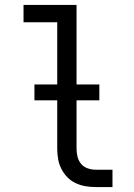

<svg xmlns="http://www.w3.org/2000/svg" viewBox="-20 -755 540 775"><path d="M366 0Q345 0 324.5 -3.5Q304 -7 285 -16Q266 -25 251.5 -40Q237 -55 227.5 -74Q218 -93 214.5 -113.5Q211 -134 211 -155V-665H75V-735H289V-155Q289 -138 293 -122Q297 -106 307.5 -93.5Q318 -81 334 -75.5Q350 -70 366 -70H434V0ZM119 -350V-414H381V-350Z"/></svg>

Font: Iosevka SS04
Style: Regular
Weight: 400
Monospace: yes
Designer: Belleve Invis
Foundry: Belleve Invis
Version: Version 19.0.0; ttfautohint (v1.8.4)